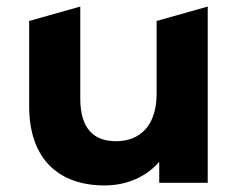

<svg xmlns="http://www.w3.org/2000/svg" viewBox="-20 -558 723 586"><path d="M458 -494V-272C458 -173 406 -127 334 -127C265 -127 225 -167 225 -257V-538L69 -494V-234C69 -68 164 8 299 8C365 8 425 -17 466 -64V0H614V-538Z"/></svg>

Font: Talent SemiBold
Style: Bold
Weight: 700
Designer: Mike Powis
Version: Version 1.001;hotconv 1.0.109;makeotfexe 2.5.65596